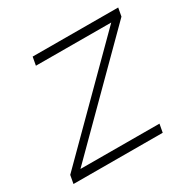

<svg xmlns="http://www.w3.org/2000/svg" viewBox="-123 -642 763 765"><g transform="rotate(-30 258.0 -260.0)"><path d="M512 -520 505 -482 60 -38 423 -37 416 1 6 0 13 -38 458 -482 112 -483 119 -521Z"/></g></svg>

Font: Gontserrat ExtraLight
Style: Italic
Weight: 275
Italic angle: -11.3°
Designer: Julieta Ulanovsky
Foundry: Julieta Ulanovsky
Version: Version 6.001